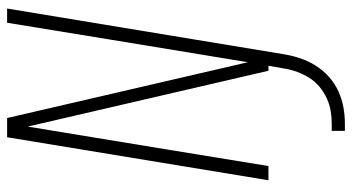

<svg xmlns="http://www.w3.org/2000/svg" viewBox="-245 -530 990 540"><g transform="rotate(-90 250.0 -260.0)"><path d="M152 215V178H172Q190 178 208 175Q226 172 243.5 164Q261 156 276 143.5Q291 131 301 115Q311 99 317.5 81.5Q324 64 327 46L335 0H321L164 -677Q148 -581 132.5 -485.5Q117 -390 101 -294L53 0H13L134 -735H188L345 -58Q361 -154 376.5 -249.5Q392 -345 408 -441L456 -735H496L367 46Q363 69 355.5 91Q348 113 335 133.5Q322 154 303.5 170.5Q285 187 262.5 197Q240 207 217.5 211Q195 215 172 215Z"/></g></svg>

Font: Iosevka Term Curly Extralight
Style: Italic
Weight: 200
Italic angle: -9°
Designer: Belleve Invis
Foundry: Belleve Invis
Version: Version 32.3.0